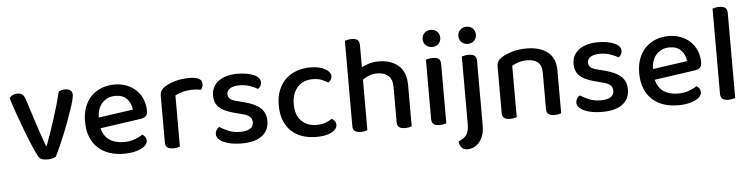

<svg xmlns="http://www.w3.org/2000/svg" viewBox="-50 -921 5336 1364"><g transform="rotate(-5 2618.5 -239.0)"><path d="M426 -478Q448 -478 462 -467.5Q476 -457 476 -434Q476 -422 468.5 -393.5Q461 -365 448 -327Q435 -289 419 -245Q403 -201 385 -157.5Q367 -114 349.5 -74.5Q332 -35 317 -7Q309 -2 293 2.5Q277 7 257 7Q208 7 193 -20Q179 -45 156 -98.5Q133 -152 109 -215.5Q85 -279 62.5 -342.5Q40 -406 27 -452Q36 -463 51 -470.5Q66 -478 83 -478Q106 -478 119.5 -467.5Q133 -457 141 -431L196 -259Q202 -240 210 -217Q218 -194 226 -170.5Q234 -147 242 -125.5Q250 -104 255 -89H260Q294 -183 325 -278.5Q356 -374 379 -467Q398 -478 426 -478Z M652 -181Q666 -124 706.5 -96.5Q747 -69 810 -69Q852 -69 887 -82Q922 -95 943 -110Q971 -94 971 -65Q971 -48 958 -33.5Q945 -19 922.5 -8.5Q900 2 869.5 8Q839 14 804 14Q746 14 698.5 -2Q651 -18 617 -50Q583 -82 564.5 -129Q546 -176 546 -238Q546 -298 564 -343.5Q582 -389 613 -419.5Q644 -450 686 -466Q728 -482 776 -482Q824 -482 863.5 -466.5Q903 -451 931.5 -423.5Q960 -396 975.5 -358Q991 -320 991 -275Q991 -250 979 -238.5Q967 -227 944 -223ZM776 -401Q721 -401 684.5 -364Q648 -327 646 -258L892 -293Q888 -338 859 -369.5Q830 -401 776 -401Z M1202 -2Q1195 1 1182.5 3.5Q1170 6 1155 6Q1126 6 1112 -5Q1098 -16 1098 -42V-370Q1098 -395 1108 -410.5Q1118 -426 1140 -440Q1169 -458 1214 -470Q1259 -482 1313 -482Q1401 -482 1401 -432Q1401 -420 1397 -409.5Q1393 -399 1388 -391Q1378 -393 1363 -395Q1348 -397 1331 -397Q1291 -397 1258 -388.5Q1225 -380 1202 -367Z M1837 -129Q1837 -62 1787 -24Q1737 14 1642 14Q1603 14 1570 8Q1537 2 1513.5 -9Q1490 -20 1477 -35Q1464 -50 1464 -68Q1464 -83 1471.5 -96Q1479 -109 1492 -117Q1520 -99 1556 -84Q1592 -69 1640 -69Q1685 -69 1709 -84.5Q1733 -100 1733 -129Q1733 -154 1716.5 -169Q1700 -184 1668 -192L1600 -210Q1532 -228 1500 -259Q1468 -290 1468 -344Q1468 -373 1480 -398.5Q1492 -424 1515.5 -442.5Q1539 -461 1574 -471.5Q1609 -482 1654 -482Q1690 -482 1719.5 -476.5Q1749 -471 1770.5 -461.5Q1792 -452 1804 -438Q1816 -424 1816 -408Q1816 -392 1809 -380.5Q1802 -369 1791 -362Q1773 -373 1737.5 -386Q1702 -399 1661 -399Q1619 -399 1595 -384.5Q1571 -370 1571 -344Q1571 -324 1584.5 -311Q1598 -298 1631 -290L1689 -275Q1765 -255 1801 -221Q1837 -187 1837 -129Z M2182 -397Q2150 -397 2123 -386.5Q2096 -376 2076.5 -355Q2057 -334 2045.5 -303.5Q2034 -273 2034 -233Q2034 -154 2075 -112.5Q2116 -71 2182 -71Q2220 -71 2247 -81Q2274 -91 2294 -105Q2307 -97 2315 -86Q2323 -75 2323 -59Q2323 -28 2282.5 -7Q2242 14 2176 14Q2121 14 2075.5 -1Q2030 -16 1997 -47Q1964 -78 1945.5 -124.5Q1927 -171 1927 -233Q1927 -295 1946.5 -342Q1966 -389 1999.5 -420Q2033 -451 2078 -466.5Q2123 -482 2173 -482Q2206 -482 2232.5 -476Q2259 -470 2278 -459.5Q2297 -449 2307.5 -435.5Q2318 -422 2318 -407Q2318 -393 2310.5 -381.5Q2303 -370 2292 -364Q2271 -377 2245.5 -387Q2220 -397 2182 -397Z M2751 -292Q2751 -347 2721.5 -372.5Q2692 -398 2644 -398Q2612 -398 2585.5 -387.5Q2559 -377 2539 -362V-2Q2532 1 2519.5 3.5Q2507 6 2492 6Q2463 6 2449 -5Q2435 -16 2435 -42V-649Q2442 -651 2455 -654Q2468 -657 2483 -657Q2512 -657 2525.5 -646Q2539 -635 2539 -609V-451Q2562 -463 2592.5 -472.5Q2623 -482 2661 -482Q2748 -482 2801.5 -436Q2855 -390 2855 -296V-2Q2848 1 2835 3.5Q2822 6 2808 6Q2778 6 2764.5 -5Q2751 -16 2751 -42V-292Z M3102 -2Q3095 1 3082.5 3.5Q3070 6 3054 6Q3025 6 3011 -5Q2997 -16 2997 -42V-465Q3005 -467 3017.5 -470Q3030 -473 3046 -473Q3075 -473 3088.5 -462Q3102 -451 3102 -424ZM2986 -612Q2986 -638 3004 -655.5Q3022 -673 3050 -673Q3078 -673 3095 -655.5Q3112 -638 3112 -612Q3112 -586 3095 -568.5Q3078 -551 3050 -551Q3022 -551 3004 -568.5Q2986 -586 2986 -612Z M3358 35Q3358 80 3346 110.5Q3334 141 3316 160Q3298 179 3277 187Q3256 195 3238 195Q3208 195 3194 177.5Q3180 160 3178 134Q3196 126 3210 117Q3224 108 3233.5 95Q3243 82 3248 64Q3253 46 3253 20V-465Q3260 -467 3273 -470Q3286 -473 3301 -473Q3330 -473 3344 -462Q3358 -451 3358 -424ZM3241 -612Q3241 -638 3258.5 -655.5Q3276 -673 3304 -673Q3332 -673 3349 -655.5Q3366 -638 3366 -612Q3366 -586 3349 -568.5Q3332 -551 3304 -551Q3276 -551 3258.5 -568.5Q3241 -586 3241 -612Z M3816 -303Q3816 -352 3788.5 -375Q3761 -398 3714 -398Q3679 -398 3651.5 -389Q3624 -380 3604 -369V-2Q3597 1 3584.5 3.5Q3572 6 3557 6Q3528 6 3514 -5Q3500 -16 3500 -42V-372Q3500 -395 3509 -409Q3518 -423 3539 -437Q3567 -454 3612 -468Q3657 -482 3714 -482Q3811 -482 3866 -438.5Q3921 -395 3921 -307V-2Q3914 1 3901 3.5Q3888 6 3873 6Q3844 6 3830 -5Q3816 -16 3816 -42V-303Z M4408 -129Q4408 -62 4358 -24Q4308 14 4213 14Q4174 14 4141 8Q4108 2 4084.5 -9Q4061 -20 4048 -35Q4035 -50 4035 -68Q4035 -83 4042.5 -96Q4050 -109 4063 -117Q4091 -99 4127 -84Q4163 -69 4211 -69Q4256 -69 4280 -84.5Q4304 -100 4304 -129Q4304 -154 4287.5 -169Q4271 -184 4239 -192L4171 -210Q4103 -228 4071 -259Q4039 -290 4039 -344Q4039 -373 4051 -398.5Q4063 -424 4086.5 -442.5Q4110 -461 4145 -471.5Q4180 -482 4225 -482Q4261 -482 4290.5 -476.5Q4320 -471 4341.5 -461.5Q4363 -452 4375 -438Q4387 -424 4387 -408Q4387 -392 4380 -380.5Q4373 -369 4362 -362Q4344 -373 4308.5 -386Q4273 -399 4232 -399Q4190 -399 4166 -384.5Q4142 -370 4142 -344Q4142 -324 4155.5 -311Q4169 -298 4202 -290L4260 -275Q4336 -255 4372 -221Q4408 -187 4408 -129Z M4604 -181Q4618 -124 4658.5 -96.5Q4699 -69 4762 -69Q4804 -69 4839 -82Q4874 -95 4895 -110Q4923 -94 4923 -65Q4923 -48 4910 -33.5Q4897 -19 4874.5 -8.5Q4852 2 4821.5 8Q4791 14 4756 14Q4698 14 4650.5 -2Q4603 -18 4569 -50Q4535 -82 4516.5 -129Q4498 -176 4498 -238Q4498 -298 4516 -343.5Q4534 -389 4565 -419.5Q4596 -450 4638 -466Q4680 -482 4728 -482Q4776 -482 4815.5 -466.5Q4855 -451 4883.5 -423.5Q4912 -396 4927.5 -358Q4943 -320 4943 -275Q4943 -250 4931 -238.5Q4919 -227 4896 -223ZM4728 -401Q4673 -401 4636.5 -364Q4600 -327 4598 -258L4844 -293Q4840 -338 4811 -369.5Q4782 -401 4728 -401Z M5114 6Q5085 6 5071 -5Q5057 -16 5057 -42V-649Q5064 -651 5077 -654Q5090 -657 5105 -657Q5134 -657 5148 -646Q5162 -635 5162 -609V-2Q5154 1 5141.5 3.5Q5129 6 5114 6Z"/></g></svg>

Font: Baloo 2 Medium
Style: Regular
Weight: 500
Designer: Sarang Kulkarni and Ek Type
Foundry: Ek Type
Version: Version 1.640;hotconv 1.0.111;makeotfexe 2.5.65597; ttfautoh